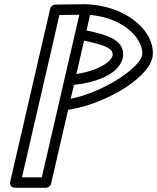

<svg xmlns="http://www.w3.org/2000/svg" viewBox="-20 -872 750 917"><path d="M410.1 -800.7C421.9 -799.6 428.9 -798.7 438.5 -797.2C593.8 -772.6 669.1 -670.5 658.8 -606.4C640.7 -542.2 468.7 -429.9 317.7 -400.3L333.2 -466.6C427.9 -476.3 546.9 -512.8 566.6 -595.2C566.7 -595.8 566.9 -596.7 567 -597.2C579.2 -677.2 502.4 -704 393.2 -726.5ZM391.5 -852C380.9 -852.4 368.8 -844.8 366.1 -832.5L338.7 -712.6C335.4 -697.8 345.4 -685 358.4 -682.5C498.8 -655.4 521.6 -636.1 517.7 -605.8C506.2 -563.7 408.5 -520.9 311.5 -515C301.1 -514.3 291.2 -506.5 288.7 -495.7L260.6 -375.7C251.7 -337.8 287.7 -345.1 287.7 -345.1C456.1 -363.7 679.2 -485.8 707.5 -594.7C707.6 -595.2 707.8 -596 707.9 -596.6C726.7 -702 618.2 -816.2 454.7 -845.2C434.5 -848.7 413.4 -851.1 391.5 -852ZM358.9 -801.6 179.6 -25H84.9L263.9 -800.3ZM414.8 -821.4C422.1 -853 393.7 -852 390.1 -852L243.6 -850C233.3 -849.9 222.3 -842.2 219.6 -830.6L29.1 -5.6C22.5 23 47.4 25 53.5 25H199.5C210.3 25 221.2 17.2 223.9 5.6Z"/></svg>

Font: Stormning Aesir
Style: Regular
Weight: 400
Designer: Robert Jablonski, Mew Too
Foundry: Cannot Into Space Fonts
Version: Version 0.90